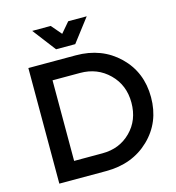

<svg xmlns="http://www.w3.org/2000/svg" viewBox="-128 -1013 1032 1123"><g transform="rotate(-15 387.5 -452.0)"><path d="M393 -764H277L170 -904H282L335 -842L388 -904H500ZM379 -700Q536 -700 638.5 -601Q741 -502 741 -350Q741 -198 638 -99Q535 0 376 0H92V-700ZM382 -106Q485 -106 553.5 -174.5Q622 -243 622 -349Q622 -455 551.5 -524.5Q481 -594 377 -594H210V-106Z"/></g></svg>

Font: Montserrat-Arabic
Style: Regular
Weight: 400
Designer: Mohamed Gaber
Foundry: Kief Type Foundry
Version: Version 5.008;PS 005.008;hotconv 1.0.88;makeotf.lib2.5.64775